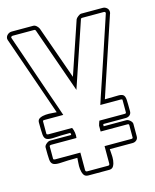

<svg xmlns="http://www.w3.org/2000/svg" viewBox="-142 -776 687 851"><g transform="rotate(-15 202.0 -350.0)"><path d="M6 -167Q6 -175 15.5 -183Q25 -191 33 -191H130V-197L129 -198V-201Q82 -201 56.5 -199Q31 -197 20 -202.5Q9 -208 7.5 -225.5Q6 -243 6 -282Q6 -295 17.5 -300.5Q29 -306 44 -307Q59 -308 73.5 -306.5Q88 -305 94 -305Q63 -396 31 -486.5Q-1 -577 -32 -668V-667Q-34 -673 -34 -676Q-34 -687 -25.5 -694.5Q-17 -702 -6 -702H92Q100 -702 107 -696Q114 -690 117 -683V-684L204 -438L286 -680Q288 -685 297 -692Q306 -699 312 -699H410Q421 -699 429 -692Q437 -685 437 -674Q437 -670 435 -664V-665L315 -305Q352 -305 371.5 -306Q391 -307 399 -301Q407 -295 408 -278Q409 -261 409 -225Q409 -214 401.5 -207.5Q394 -201 383 -201H280Q279 -199 279 -196Q279 -193 279 -191H383Q391 -191 400 -183Q409 -175 409 -167V-110Q409 -99 401.5 -92.5Q394 -86 383 -86H279Q279 -78 280.5 -63.5Q282 -49 280.5 -34.5Q279 -20 273 -9Q267 2 253 2H157Q142 2 136 -9Q130 -20 128.5 -34.5Q127 -49 128.5 -63.5Q130 -78 130 -86Q82 -86 57 -84Q32 -82 20.5 -87.5Q9 -93 7.5 -110.5Q6 -128 6 -167ZM25 -110Q25 -107 28 -106Q31 -105 33 -105H149V-25Q149 -17 157 -17H253Q260 -17 260 -25V-105H383Q390 -105 390 -110V-167Q390 -172 383 -172H260V-199Q260 -200 263 -209Q266 -218 267 -220H383Q390 -220 390 -225V-282Q390 -286 383 -286H289Q291 -293 301.5 -324Q312 -355 326.5 -398Q341 -441 357 -489Q373 -537 386.5 -578Q400 -619 409 -645.5Q418 -672 418 -673Q418 -680 410 -680H312Q305 -680 304 -674L204 -378L99 -677Q97 -683 92 -683H-6Q-9 -683 -12 -681.5Q-15 -680 -15 -676Q-15 -675 -5.5 -648Q4 -621 18 -580Q32 -539 48.5 -490.5Q65 -442 80 -399Q95 -356 106 -324.5Q117 -293 119 -286H33Q31 -286 28 -285.5Q25 -285 25 -282V-225Q25 -222 28 -221Q31 -220 33 -220H142Q147 -210 149 -196.5Q151 -183 149 -172H33Q31 -172 28 -171Q25 -170 25 -167Z"/></g></svg>

Font: RonaldsonGothicLicht
Style: Regular
Weight: 400
Designer: Mr. Robertson for MacKellar, Smiths & Jordan Co. Philadelphia
Foundry: CAT-Fonts Peter Wiegel
Version: 1.000